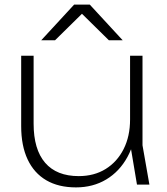

<svg xmlns="http://www.w3.org/2000/svg" viewBox="-20 -802 724 834"><path d="M310 12Q234 12 181 -19Q128 -50 100 -109.5Q72 -169 72 -254V-560H126V-265Q126 -153 176 -95Q226 -37 322 -37Q389 -37 439 -68Q489 -99 517 -154.5Q545 -210 545 -283L573 -266Q568 -183 533.5 -120Q499 -57 441.5 -22.5Q384 12 310 12ZM575 0 545 -179V-560H599V-171L629 0ZM302 -782H370L513 -627H453L328 -750H344L219 -627H159Z"/></svg>

Font: Unbounded ExtraLight
Style: Regular
Weight: 250
Designer: Luke Prowse, Jean-Baptiste Morizot, Fátima Lázaro, Florian Runge
Foundry: NaN
Version: Version 1.701;gftools[0.9.28.dev5+ged2979d]